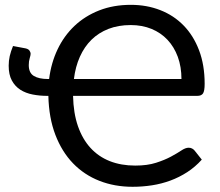

<svg xmlns="http://www.w3.org/2000/svg" viewBox="-20 -746 888 774"><path d="M711.5 -427.5Q711.5 -476.5 696.8 -516.8Q682 -557 655.2 -585.5Q628.5 -614 590.8 -629.5Q553 -645 507 -645Q457 -645 417.2 -629.5Q377.5 -614 348.8 -585.8Q320 -557.5 302 -517.2Q284 -477 278 -427.5ZM178 -427.5Q186 -492 212 -546.8Q238 -601.5 280.2 -641.5Q322.5 -681.5 379.8 -704Q437 -726.5 507.5 -726.5Q571.5 -726.5 626 -705.2Q680.5 -684 720.2 -643.2Q760 -602.5 782.5 -543.2Q805 -484 805 -408Q805 -379.5 798.5 -369.5Q792 -359.5 775 -359.5H274.5Q276 -290 294.2 -237.5Q312.5 -185 344.8 -149.8Q377 -114.5 422.5 -96.5Q468 -78.5 525 -78.5Q574 -78.5 609 -89.8Q644 -101 669 -114.5Q694 -128 710.8 -139.2Q727.5 -150.5 740.5 -150.5Q748.5 -150.5 754.5 -147.2Q760.5 -144 764.5 -139L793.5 -102.5Q767 -73 735 -52.2Q703 -31.5 667.2 -18.2Q631.5 -5 593 1Q554.5 7 514.5 7Q442 7 380.8 -17Q319.5 -41 274.5 -87.5Q229.5 -134 203.2 -202.5Q177 -271 175 -359.5H171Q140 -359.5 111.8 -365Q83.5 -370.5 62 -384.2Q40.5 -398 27.8 -421.5Q15 -445 15 -481Q15 -501 19.2 -519.8Q23.5 -538.5 32.5 -560.5L83 -551Q94.5 -548.5 99 -541.8Q103.5 -535 103.5 -529.5Q103.5 -523.5 99.8 -511.5Q96 -499.5 96 -483.5Q96 -452 116.5 -439.8Q137 -427.5 172.5 -427.5Z"/></svg>

Font: Lato
Style: Regular
Weight: 400
Designer: Lukasz Dziedzic with Adam Twardoch and Botio Nikoltchev
Foundry: tyPoland Lukasz Dziedzic
Version: Version 2.015; 2015-08-06; http://www.latofonts.com/